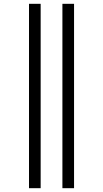

<svg xmlns="http://www.w3.org/2000/svg" viewBox="-20 -843 540 1006"><path d="M307 143V-823H368V143ZM132 143V-823H193V143Z"/></svg>

Font: Iosevka Slab Light
Style: Regular
Weight: 300
Monospace: yes
Designer: Belleve Invis
Foundry: Belleve Invis
Version: Version 11.1.0; ttfautohint (v1.8.3)